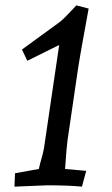

<svg xmlns="http://www.w3.org/2000/svg" viewBox="-20 -692 419 717"><path d="M302 -54 286 5Q235 0 156 0L34 5L36 -45L125 -61Q126 -65 130 -82Q142 -124 144 -137L201 -524L82 -465L62 -507Q189 -599 202 -609Q217 -620 254 -660L265 -672L311 -660Q277 -476 270 -426L232 -167Q229 -147 223 -61Z"/></svg>

Font: Andada SC
Style: Italic
Weight: 400
Italic angle: -8.29999°
Designer: Carolina Giovagnoli
Foundry: Carolina Giovagnoli
Version: Version 1.003